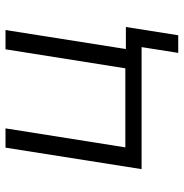

<svg xmlns="http://www.w3.org/2000/svg" viewBox="-5 -529 667 697"><g transform="rotate(-90 328.5 -180.5)"><path d="M485 133 506 0H63L141 -494H211L142 -59H429L498 -494H568L499 -57H579L549 133Z"/></g></svg>

Font: Nunito Sans 7pt Light
Style: Italic
Weight: 300
Italic angle: -9°
Designer: Vernon Adams
Foundry: Vernon Adams
Version: Version 3.101;gftools[0.9.27]